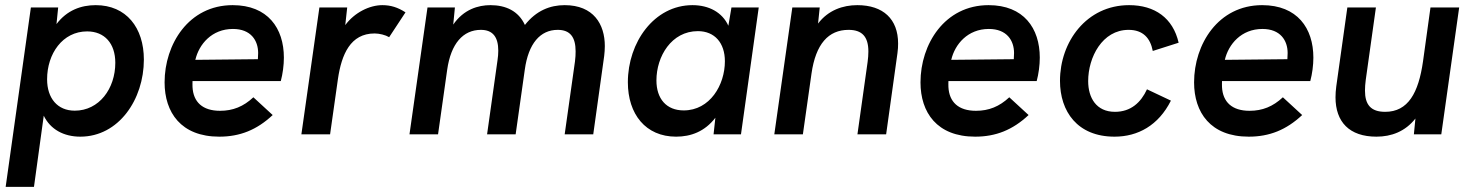

<svg xmlns="http://www.w3.org/2000/svg" viewBox="-20 -522 5720 746"><path d="M2 204H112L150 -72.5C175.5 -19.5 227.5 9 292 9C441.5 9 539 -136 539 -290.5C539 -414.5 470.5 -502 352 -502C294.5 -502 240 -482 199.5 -428.5L206 -493H100ZM163 -214C163 -313 223 -400 318.5 -400C386.5 -400 428 -353 428 -278C428 -177.5 365 -92 270.5 -92C203.5 -92 163 -140 163 -214Z M832 9C912 9 977.5 -17 1039.5 -75L964.5 -144C926 -108 885 -91.5 835 -91.5C767 -91.5 731 -125.5 728 -184C728 -191.5 727.5 -198.5 728 -207H1071C1078.5 -235 1083 -268.5 1083 -298C1083 -412.5 1020.5 -502 884 -502C713 -502 619.5 -350 619.5 -202C619.5 -85.5 683 9 832 9ZM739 -289.5C753 -350 803 -409.5 885 -409.5C955 -409.5 983 -364.5 983 -316C983 -307 982.5 -299.5 982 -292Z M1151 0H1262.5L1293 -215C1307 -310.5 1341.5 -392 1435.5 -392C1454.5 -392 1478 -386 1492 -377.5L1555.5 -474C1525.5 -493.5 1498 -502 1465.5 -502C1416 -502 1357.5 -473.5 1321.5 -424.5L1329 -493H1221Z M1571 0H1682L1717.5 -251C1732 -352.5 1779 -406 1848.5 -406C1895.5 -406 1916 -377 1916 -325C1916 -313 1915 -301 1913 -287.5L1872.5 0H1983.5L2019 -251C2033 -353 2079 -406 2147 -406C2195.5 -406 2216.5 -377.5 2216.5 -322.5C2216.5 -311 2216 -298 2214 -283L2174 0H2285L2327.5 -304.5C2329 -317.5 2330 -330 2330 -343C2330 -428 2286 -502 2174 -502C2117.5 -502 2063.5 -481 2019.5 -425C1994.5 -479.5 1945 -502 1885.5 -502C1838 -502 1781.5 -485.5 1741 -426.5L1747.5 -493H1641Z M2607 9C2664.5 9 2718.5 -11 2759.5 -64.5L2752.5 0H2859L2928 -493H2822L2810 -422C2786.5 -474 2734.5 -502 2670.5 -502C2521.5 -502 2419.5 -357 2419.5 -202.5C2419.5 -78.5 2488.5 9 2607 9ZM2530.5 -209.5C2530.5 -303 2589 -401 2691.5 -401C2757 -401 2796.5 -355 2796.5 -284C2796.5 -192 2738.5 -93 2636.5 -93C2569.5 -93 2530.5 -138 2530.5 -209.5Z M2988.5 0H3099.5L3133 -236C3149.5 -351.5 3199 -406 3277 -406C3329 -406 3354 -380 3354 -322C3354 -309.5 3353 -295.5 3351 -281L3311.5 0H3423L3467 -315.5C3469 -329 3469.5 -341.5 3469.5 -353C3469.5 -448 3411.5 -502 3311 -502C3255 -502 3198 -482.5 3158.5 -430.5L3165 -493H3058.5Z M3769 9C3849 9 3914.5 -17 3976.5 -75L3901.5 -144C3863 -108 3822 -91.5 3772 -91.5C3704 -91.5 3668 -125.5 3665 -184C3665 -191.5 3664.5 -198.5 3665 -207H4008C4015.5 -235 4020 -268.5 4020 -298C4020 -412.5 3957.5 -502 3821 -502C3650 -502 3556.5 -350 3556.5 -202C3556.5 -85.5 3620 9 3769 9ZM3676 -289.5C3690 -350 3740 -409.5 3822 -409.5C3892 -409.5 3920 -364.5 3920 -316C3920 -307 3919.5 -299.5 3919 -292Z M4310.5 9C4401 9 4481 -34.5 4529.5 -131L4436.5 -175C4413 -124 4374 -87.5 4312 -87.5C4239.5 -87.5 4208 -142 4208 -207C4208 -299 4262.5 -406 4365 -406C4421 -406 4449.5 -374 4459 -324L4559.5 -356C4537.5 -452 4467 -502 4367 -502C4201.5 -502 4098.5 -359.5 4098.5 -208C4098.5 -89 4166 9 4310.5 9Z M4832 9C4912 9 4977.5 -17 5039.5 -75L4964.5 -144C4926 -108 4885 -91.5 4835 -91.5C4767 -91.5 4731 -125.5 4728 -184C4728 -191.5 4727.5 -198.5 4728 -207H5071C5078.5 -235 5083 -268.5 5083 -298C5083 -412.5 5020.5 -502 4884 -502C4713 -502 4619.5 -350 4619.5 -202C4619.5 -85.5 4683 9 4832 9ZM4739 -289.5C4753 -350 4803 -409.5 4885 -409.5C4955 -409.5 4983 -364.5 4983 -316C4983 -307 4982.5 -299.5 4982 -292Z M5328 9C5386 9 5440 -11 5479.5 -61.5L5473.5 0H5580L5649.5 -493H5538L5509 -283.5C5491.5 -161 5451 -87.5 5362 -87.5C5306 -87.5 5283.5 -115.5 5283.5 -170C5283.5 -182.5 5284.5 -196.5 5286.5 -211.5L5326 -493H5215L5172 -186.5C5170 -171.5 5169 -157.5 5169 -144C5169 -48.5 5222.5 9 5328 9Z"/></svg>

Font: HK Grotesk SemiBold
Style: Italic
Weight: 600
Italic angle: -16°
Designer: Alfredo Marco Pradil
Foundry: Hanken Design Co.
Version: Version 3.001;FEAKit 1.0